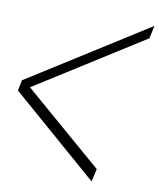

<svg xmlns="http://www.w3.org/2000/svg" viewBox="-92 -760 806 974"><g transform="rotate(10 311.5 -273.0)"><path d="M624 -689 609.9 -623 56.2 -272.9 461.9 77.1 446.8 143.1 -1 -246.1 9.8 -300.8Z"/></g></svg>

Font: GFS Olga
Style: Regular
Weight: 400
Designer: George Matthiopoulos
Foundry: George Matthiopoulos
Version: Version 1.0